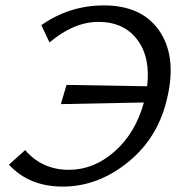

<svg xmlns="http://www.w3.org/2000/svg" viewBox="-20 -684 675 710"><path d="M364 -664Q504 -664 568.5 -571Q633 -478 600 -329Q568 -178 455.5 -86Q343 6 212 6Q88 6 13 -75L73 -129Q136 -56 235 -56Q327 -56 404 -124Q481 -192 512 -305L205 -299L226 -370L524 -365Q537 -472 487.5 -537.5Q438 -603 344 -603Q253 -603 163 -527L133 -591Q237 -664 364 -664Z"/></svg>

Font: EauTest Medium
Style: Italic
Weight: 500
Italic angle: -12°
Designer: Christian Thalmann (Catharsis Fonts)
Version: Version 0.001;PS 000.001;hotconv 1.0.88;makeotf.lib2.5.64775